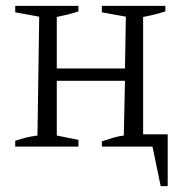

<svg xmlns="http://www.w3.org/2000/svg" viewBox="-20 -501 624 656"><path d="M32 0V-20Q50 -26 67.5 -30.5Q85 -35 108 -38L114 -444L32 -459V-481H248V-462Q230 -456 212 -451.5Q194 -447 174 -443V-267H407L410 -444L328 -459V-481H545V-462Q526 -456 508 -451.5Q490 -447 469 -443V-42H553V135H529L501 0H328V-18Q346 -24 365.5 -30Q385 -36 403 -38L407 -225H174V-38L248 -23V0Z"/></svg>

Font: Piazzolla Light
Style: Regular
Weight: 300
Designer: Juan Pablo del Peral
Foundry: Huerta Tipografica
Version: Version 1.330